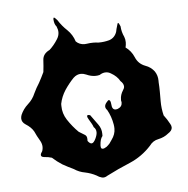

<svg xmlns="http://www.w3.org/2000/svg" viewBox="-41 -951 527 538"><g transform="rotate(-5 222.5 -682.0)"><path d="M210 -459.5Q195.3 -467.3 178.7 -470.7Q162.1 -473.6 148.4 -482.9Q132.8 -490.2 117.2 -499Q102.5 -508.3 89.8 -520Q81.1 -522.9 67.4 -523.9Q59.6 -524.9 59.6 -530.3Q59.6 -534.2 64.5 -541Q66.4 -546.9 66.4 -552.2Q66.4 -561 61.5 -569.8Q52.7 -584.5 46.9 -597.7Q40 -609.9 24.4 -619.6Q13.7 -626.5 13.7 -637.2Q13.7 -641.6 15.6 -647Q22.5 -663.1 36.1 -675.3Q49.8 -687.5 56.6 -704.1Q63.5 -718.8 72.3 -732.4Q80.1 -746.6 86.9 -761.2Q88.9 -777.3 89.8 -794.9Q90.8 -812.5 109.4 -821.3Q122.1 -832.5 132.8 -849.6Q138.7 -858.9 138.7 -868.7Q138.7 -876.5 134.8 -885.3Q128.9 -891.6 127.9 -904.8Q127.9 -905.8 127.9 -906.7Q127.9 -910.6 129.9 -910.6Q131.8 -910.6 138.7 -902.8Q149.4 -885.7 164.1 -872.1Q178.7 -857.9 184.6 -838.9Q194.3 -829.1 209 -829.1Q211.9 -829.1 214.8 -829.6Q224.6 -831.1 233.4 -831.1Q240.2 -831.1 247.1 -830.1Q248 -830.1 250 -830.1Q263.7 -830.1 278.3 -834Q293.9 -838.9 299.8 -855.5Q300.8 -861.8 304.7 -874.5Q305.7 -879.9 307.6 -879.9Q309.6 -879.9 313.5 -870.1Q314.5 -854 321.3 -839.8Q324.2 -832.5 324.2 -824.2Q324.2 -817.4 322.3 -809.6Q337.9 -798.8 345.7 -780.3Q353.5 -761.2 373 -753.9Q388.7 -748.5 398.4 -735.4Q406.2 -723.6 406.2 -709V-704.6Q407.2 -691.4 407.2 -677.7Q407.2 -667.5 407.2 -657.7Q407.2 -654.3 407.2 -650.9Q407.2 -630.4 412.1 -610.8Q420.9 -599.6 428.7 -585Q431.6 -580.1 431.6 -575.2Q431.6 -566.4 419.9 -559.1Q408.2 -549.3 391.6 -545.9Q376 -543 366.2 -529.3Q340.8 -501.5 306.6 -486.8Q272.5 -472.7 240.2 -456.1Q234.4 -452.1 228.5 -452.1Q226.6 -452.1 224.6 -452.6Q216.8 -454.6 210 -459.5ZM260.7 -555.2Q271.5 -569.8 271.5 -585.9Q271.5 -591.8 270.5 -597.7Q266.6 -620.6 255.9 -639.6Q251 -644.5 251 -649.9Q251 -655.8 256.8 -662.1Q260.7 -667 262.7 -667Q267.6 -667 268.6 -654.8Q269.5 -639.2 279.3 -639.2Q282.2 -639.2 285.2 -640.1Q297.9 -645 297.9 -656.7Q297.9 -659.2 296.9 -662.1Q296.9 -664.1 296.9 -666Q296.9 -678.7 304.7 -690.9Q308.6 -696.3 308.6 -701.2Q308.6 -709.5 299.8 -717.3Q292 -731.4 275.4 -740.7Q268.6 -745.1 260.7 -745.1Q252 -745.1 243.2 -739.3Q237.3 -737.8 231.4 -737.8Q218.8 -737.8 206.1 -743.7Q198.2 -747.1 191.4 -747.1Q179.7 -747.1 169.9 -737.8Q156.2 -723.6 144.5 -706.1Q132.8 -688 128.9 -668Q128.9 -665 128.9 -662.1Q128.9 -641.1 140.6 -623Q154.3 -602.1 170.9 -585.9Q179.7 -580.6 187.5 -575.7Q193.4 -572.3 193.4 -563.5Q193.4 -561 193.4 -558.1Q199.2 -550.3 204.1 -550.3Q210 -550.3 215.8 -562.5Q220.7 -572.8 220.7 -580.1Q220.7 -589.4 213.9 -595.2Q211.9 -602.1 202.1 -617.7Q198.2 -624 198.2 -627Q198.2 -630.4 202.1 -630.4Q204.1 -630.4 207 -629.4Q216.8 -616.2 227.5 -601.1Q236.3 -588.9 236.3 -574.7Q236.3 -571.8 236.3 -568.4Q229.5 -560.5 228.5 -543Q228.5 -542 228.5 -541Q228.5 -532.2 234.4 -532.7Q238.3 -532.7 245.1 -537.1Q250 -541 253.9 -545.4Q257.8 -550.3 260.7 -555.2Z"/></g></svg>

Font: Brazier Flame
Style: Regular
Weight: 400
Designer: Walter E Stewart
Version: 0.1